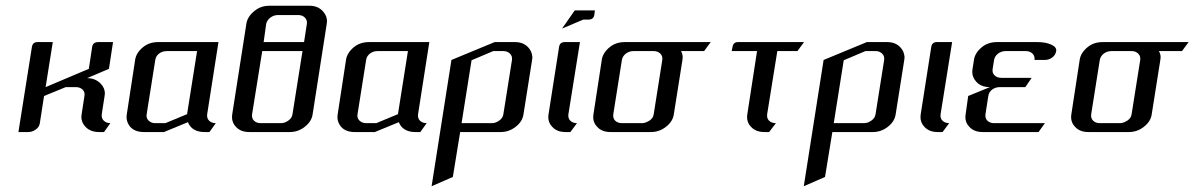

<svg xmlns="http://www.w3.org/2000/svg" viewBox="-20 -458 4143 666"><path d="M43.9 0 90.8 -295.9Q93.8 -312 109.9 -312H163.1L138.2 -155.8L288.1 -219.2L299.8 -295.9Q302.7 -312 320.8 -312H372.1L357.9 -219.2L282.2 -187Q310.1 -187 328.6 -168.5Q343.8 -153.3 343.8 -133.8Q343.8 -130.9 342.8 -125L333 -62Q331.1 -48.3 339.8 -39.6Q348.6 -30.8 362.8 -30.8L340.8 0H323.2Q293.9 0 276.4 -18.1Q262.2 -33.2 262.2 -52.7Q262.2 -55.2 263.2 -62L272.9 -125Q275.4 -138.2 266.6 -147Q257.8 -155.8 243.2 -155.8H208L132.8 -125L118.2 -30.8Q116.2 -17.1 104 -8.8Q92.3 0 78.1 0Z M418.9 -52.2Q418.9 -55.2 419.9 -62L448.7 -250Q452.1 -274.4 475.6 -293.9Q497.1 -312 528.8 -312H737.8L698.7 -62Q696.8 -48.3 705.1 -39.6Q713.9 -30.8 728.5 -30.8L706.5 0H689Q658.2 0 641.6 -18.1Q635.3 -25.4 631.8 -34.2L548.8 0H478.5Q448.2 0 431.6 -18.1Q418.9 -33.7 418.9 -52.2ZM488.8 -62Q486.3 -48.8 495.1 -40Q504.4 -30.8 518.6 -30.8H553.7L628.9 -62L663.6 -280.8H558.6Q543.5 -280.8 532.2 -272.5Q520.5 -263.7 518.6 -250Z M784.7 -52.2Q784.7 -55.2 785.6 -62L834.5 -375Q837.9 -399.4 861.3 -418.9Q883.8 -438 913.6 -438H1054.7Q1082.5 -438 1100.1 -418.9Q1114.3 -403.3 1114.3 -384.3Q1114.3 -380.9 1113.3 -375L1064.5 -62Q1061 -36.6 1037.1 -18.1Q1014.2 0 985.4 0H844.2Q814.9 0 798.3 -18.1Q784.7 -32.2 784.7 -52.2ZM854.5 -62Q852.5 -47.9 860.8 -39.6Q869.6 -30.8 884.3 -30.8H954.6Q968.3 -30.8 980.5 -40Q992.7 -48.3 994.6 -62L1029.3 -280.8H889.6ZM894.5 -312H1034.7L1044.4 -375Q1046.4 -388.2 1037.6 -397Q1028.8 -405.8 1014.6 -405.8H944.3Q929.7 -405.8 918 -397Q906.2 -388.2 903.3 -375Z M1150.4 -52.2Q1150.4 -55.2 1151.4 -62L1180.2 -250Q1183.6 -274.4 1207 -293.9Q1228.5 -312 1260.3 -312H1469.2L1430.2 -62Q1428.2 -48.3 1436.5 -39.6Q1445.3 -30.8 1460 -30.8L1438 0H1420.4Q1389.6 0 1373 -18.1Q1366.7 -25.4 1363.3 -34.2L1280.3 0H1210Q1179.7 0 1163.1 -18.1Q1150.4 -33.7 1150.4 -52.2ZM1220.2 -62Q1217.8 -48.8 1226.6 -40Q1235.8 -30.8 1250 -30.8H1285.2L1360.4 -62L1395 -280.8H1290Q1274.9 -280.8 1263.7 -272.5Q1252 -263.7 1250 -250Z M1477.1 188 1545.9 -250 1695.8 -312H1766.1Q1795.4 -312 1812 -293.9Q1825.2 -280.8 1826.7 -259.3Q1826.7 -257.8 1825.7 -250L1795.9 -62Q1792.5 -36.6 1768.6 -18.1Q1745.6 0 1716.8 0H1576.2L1550.8 155.8ZM1581.1 -30.8H1686Q1699.7 -30.8 1711.9 -40Q1724.1 -48.3 1726.1 -62L1755.9 -250Q1757.8 -263.2 1749 -272Q1740.2 -280.8 1726.1 -280.8H1690.9L1615.7 -249Z M1881.8 -52.2Q1881.8 -55.2 1882.8 -62L1919.4 -295.9Q1922.4 -312 1938.5 -312H1991.7L1951.7 -62Q1949.7 -47.9 1958 -39.6Q1966.8 -30.8 1981.4 -30.8L1958.5 0H1941.4Q1912.1 0 1895.5 -18.1Q1881.8 -32.2 1881.8 -52.2ZM1929.7 -358.9 1973.6 -421.9H2043.5L2041.5 -405.8Q2038.6 -390.1 2021.5 -390.1H2003.4Z M2037.6 -52.2Q2037.6 -55.2 2038.6 -62L2067.4 -250Q2070.8 -274.4 2094.2 -293.9Q2115.7 -312 2147.5 -312H2445.3L2422.4 -280.8H2342.3Q2348.1 -270.5 2348.1 -259.3Q2348.1 -255.9 2347.2 -250L2317.4 -62Q2314 -36.6 2290 -18.1Q2267.1 0 2238.3 0H2097.2Q2067.9 0 2051.3 -18.1Q2037.6 -32.2 2037.6 -52.2ZM2107.4 -62Q2105.5 -47.9 2113.8 -39.6Q2122.6 -30.8 2137.2 -30.8H2207.5Q2218.8 -30.8 2233.4 -40Q2245.6 -48.3 2247.6 -62L2277.3 -250Q2279.3 -263.2 2270.5 -272Q2261.7 -280.8 2247.6 -280.8H2177.2Q2162.6 -280.8 2150.9 -272Q2139.6 -263.2 2137.2 -250Z M2518.1 -280.8 2521 -295.9Q2523.9 -312 2540 -312H2769L2746.1 -280.8H2676.3L2641.1 -62Q2639.2 -47.9 2647.5 -39.6Q2656.2 -30.8 2671.4 -30.8L2647.9 0H2631.3Q2601.6 0 2585 -18.1Q2571.3 -32.2 2571.3 -52.2Q2571.3 -55.2 2572.3 -62L2606 -280.8Z M2768.1 188 2836.9 -250 2986.8 -312H3057.1Q3086.4 -312 3103 -293.9Q3116.2 -280.8 3117.7 -259.3Q3117.7 -257.8 3116.7 -250L3086.9 -62Q3083.5 -36.6 3059.6 -18.1Q3036.6 0 3007.8 0H2867.2L2841.8 155.8ZM2872.1 -30.8H2977.1Q2990.7 -30.8 3002.9 -40Q3015.1 -48.3 3017.1 -62L3046.9 -250Q3048.8 -263.2 3040 -272Q3031.2 -280.8 3017.1 -280.8H2981.9L2906.7 -249Z M3172.9 -52.2Q3172.9 -55.2 3173.8 -62L3210.4 -295.9Q3213.4 -312 3229.5 -312H3282.7L3242.7 -62Q3240.7 -47.9 3249 -39.6Q3257.8 -30.8 3272.5 -30.8L3249.5 0H3232.4Q3203.1 0 3186.5 -18.1Q3172.9 -32.2 3172.9 -52.2Z M3328.6 -52.2Q3328.6 -55.2 3329.6 -62L3338.4 -125L3413.6 -155.8Q3382.8 -155.8 3366.2 -174.8Q3352.5 -189.9 3352.5 -209.5Q3352.5 -212.4 3353.5 -219.2L3358.4 -250Q3361.8 -274.4 3385.3 -293.9Q3406.7 -312 3438.5 -312H3578.6Q3607.4 -312 3626.5 -303.2Q3646 -294.4 3643.6 -280.8Q3641.6 -267.6 3630.4 -258.8Q3618.7 -250 3603.5 -250H3568.4Q3570.3 -263.2 3561.5 -272Q3552.7 -280.8 3538.6 -280.8H3468.3Q3453.6 -280.8 3441.9 -272Q3430.7 -263.2 3428.2 -250L3423.3 -219.2Q3420.9 -205.6 3429.7 -196.8Q3438.5 -188 3453.6 -188H3558.6L3536.6 -155.8H3448.2Q3433.1 -155.8 3421.9 -147.5Q3410.2 -138.7 3408.2 -125L3398.4 -62Q3396.5 -47.9 3404.8 -39.6Q3413.6 -30.8 3428.2 -30.8H3604.5L3582.5 0H3388.2Q3358.9 0 3342.3 -18.1Q3328.6 -32.2 3328.6 -52.2Z M3695.3 -52.2Q3695.3 -55.2 3696.3 -62L3725.1 -250Q3728.5 -274.4 3752 -293.9Q3773.4 -312 3805.2 -312H4103L4080.1 -280.8H4000Q4005.9 -270.5 4005.9 -259.3Q4005.9 -255.9 4004.9 -250L3975.1 -62Q3971.7 -36.6 3947.8 -18.1Q3924.8 0 3896 0H3754.9Q3725.6 0 3709 -18.1Q3695.3 -32.2 3695.3 -52.2ZM3765.1 -62Q3763.2 -47.9 3771.5 -39.6Q3780.3 -30.8 3794.9 -30.8H3865.2Q3876.5 -30.8 3891.1 -40Q3903.3 -48.3 3905.3 -62L3935.1 -250Q3937 -263.2 3928.2 -272Q3919.4 -280.8 3905.3 -280.8H3835Q3820.3 -280.8 3808.6 -272Q3797.4 -263.2 3794.9 -250Z"/></svg>

Font: Hhenum
Style: Italic
Weight: 400
Designer: T. Christopher White
Version: Version 1.0